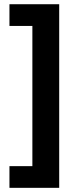

<svg xmlns="http://www.w3.org/2000/svg" viewBox="-20 -734 371 912"><path d="M24.9 158.2H261.2V-713.9H24.9V-610.8H133.8V55.2H24.9Z"/></svg>

Font: Open Sans bold
Style: Bold
Weight: 700
Foundry: Ascender Corporation
Version: Version 1.100;PS 001.100;hotconv 1.0.88;makeotf.lib2.5.64775